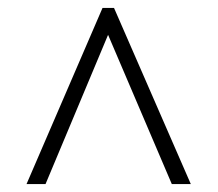

<svg xmlns="http://www.w3.org/2000/svg" viewBox="-20 -734 550 485"><path d="M47 -269 239 -714H268L462 -269H414L253 -646L95 -269Z"/></svg>

Font: Noto Serif Hebrew SemiCondensed Light
Style: Regular
Weight: 300
Width: 4
Designer: Monotype Design Team
Foundry: Monotype Imaging Inc.
Version: Version 2.004; ttfautohint (v1.8.4.7-5d5b)